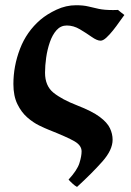

<svg xmlns="http://www.w3.org/2000/svg" viewBox="-20 -489 505 741"><path d="M460 -431.2Q452.6 -421.9 441.2 -405.3Q429.7 -388.7 416.5 -372.1Q403.3 -355.5 390.6 -343.8Q377.9 -332 368.2 -332Q354.5 -332 333.7 -346.7Q313 -361.3 288.3 -376Q263.7 -390.6 237.8 -390.6Q214.4 -390.6 198.2 -372.6Q182.1 -354.5 172.4 -326.2Q162.6 -297.9 158.2 -266.6Q153.8 -235.4 153.8 -208.5Q153.8 -157.7 186.3 -131.3Q218.8 -105 278.3 -82Q335.9 -59.6 365 -37.8Q394 -16.1 404.3 5.9Q414.6 27.8 414.6 50.3Q414.6 89.8 375 134.5Q335.4 179.2 277.3 232.4Q269.5 228.5 259.5 219.2Q249.5 210 244.6 204.1Q277.8 168 286.4 140.9Q294.9 113.8 294.9 95.2Q294.9 72.3 267.6 56.4Q240.2 40.5 168.9 12.2Q153.8 6.3 130.9 -4.9Q107.9 -16.1 85.2 -35.9Q62.5 -55.7 47.1 -87.2Q31.7 -118.7 31.7 -164.6Q31.7 -233.9 57.1 -300.3Q82.5 -366.7 135.7 -412.6Q161.6 -434.6 198.2 -451.7Q234.9 -468.8 273.4 -468.8Q301.8 -468.8 320.8 -464.1Q339.8 -459.5 361.1 -454.8Q382.3 -450.2 416.5 -450.2Q418.9 -450.2 426 -450.4Q433.1 -450.7 435.5 -450.7Q440.9 -445.8 447 -441.2Q453.1 -436.5 460 -431.2Z"/></svg>

Font: Gentium Book Plus
Style: Bold
Weight: 700
Designer: Victor Gaultney, Annie Olsen, Iska Routamaa, Becca Hirsbrunner
Foundry: SIL International
Version: Version 6.101